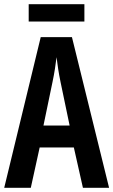

<svg xmlns="http://www.w3.org/2000/svg" viewBox="-20 -890 537 910"><path d="M380 -870H116V-788H380ZM373 0H497L321 -714H173L0 0H126L168 -191H330ZM267 -501 310 -295H186L229 -502C238 -544 244 -586 248 -619C252 -585 258 -544 267 -501Z"/></svg>

Font: Noto Sans Georgian ExtraCondensed SemiBold
Style: Regular
Weight: 600
Width: 2
Designer: Monotype Design Team, Akaki Razmadze
Foundry: Google LLC
Version: Version 2.005